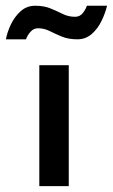

<svg xmlns="http://www.w3.org/2000/svg" viewBox="-92 -632 384 652"><path d="M41.5 0V-410.5H141.5V0ZM-72 -498.5Q-67.5 -523 -54.8 -549.5Q-42 -576 -21.5 -594.2Q-1 -612.5 27.5 -612.5Q58 -612.5 80 -603.2Q102 -594 121.2 -584.5Q140.5 -575 163 -575Q179.5 -575 189.5 -588Q199.5 -601 203 -612.5H271.5Q266 -588.5 253.2 -561.8Q240.5 -535 219.8 -516.8Q199 -498.5 171 -498.5Q140 -498.5 117.8 -507.8Q95.5 -517 76.8 -526.5Q58 -536 37 -536Q21.5 -536 10.8 -523.2Q0 -510.5 -3.5 -498.5Z"/></svg>

Font: League Spartan Medium
Style: Regular
Weight: 500
Foundry: The League of Moveable Type
Version: Version 2.002